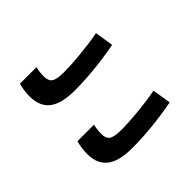

<svg xmlns="http://www.w3.org/2000/svg" viewBox="-121 -633 682 682"><g transform="rotate(-45 220.0 -292.0)"><path d="M182 -70C237 -70 313 -76 389 -91L378 -161C316 -149 238 -143 201 -143C151 -143 138 -153 138 -184C138 -199 140 -213 143 -225H60C55 -209 52 -187 52 -169C52 -91 107 -70 182 -70ZM52 -458C52 -380 107 -359 182 -359C237 -359 313 -365 389 -380L378 -450C316 -438 238 -432 201 -432C151 -432 138 -442 138 -473C138 -488 140 -502 143 -514H60C55 -498 52 -476 52 -458Z"/></g></svg>

Font: FiraGO Unicode
Style: Regular
Weight: 400
Designer: bBox Type
Foundry: bBox Type GmbH
Version: Version 1.001;PS 001.001;hotconv 1.0.88;makeotf.lib2.5.64775